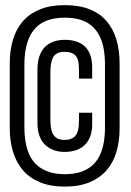

<svg xmlns="http://www.w3.org/2000/svg" viewBox="-20 -700 498 728"><path d="M225 7.5Q280.5 7.5 319.5 -8.8Q358.5 -25 384 -54.2Q409.5 -83.5 421.5 -124.2Q433.5 -165 433.5 -213.5V-459.5Q433.5 -508 421.8 -548.5Q410 -589 385 -618.8Q360 -648.5 320.5 -664.5Q281 -680.5 225 -680.5Q170.5 -680.5 131 -664.2Q91.5 -648 66.2 -618.8Q41 -589.5 29 -549Q17 -508.5 17 -459.5V-213.5Q17 -165 29.5 -124.2Q42 -83.5 67.2 -54.2Q92.5 -25 131.8 -8.8Q171 7.5 225 7.5ZM225 -39.5Q192 -39.5 166.8 -47.8Q141.5 -56 123.5 -71Q105.5 -86 94.2 -107.5Q83 -129 77.8 -156.8Q72.5 -184.5 72.5 -217.5V-455.5Q72.5 -488 77.8 -515.2Q83 -542.5 94 -564.2Q105 -586 122.8 -601.5Q140.5 -617 166.2 -625Q192 -633 225 -633Q259.5 -633 284.8 -625.2Q310 -617.5 327.8 -602Q345.5 -586.5 356.8 -564.8Q368 -543 373 -515.5Q378 -488 378 -455.5V-216Q378 -184.5 373 -157.2Q368 -130 357 -108.2Q346 -86.5 328.2 -71.2Q310.5 -56 285.2 -47.8Q260 -39.5 225 -39.5ZM225 -124Q248 -124 267.2 -130.2Q286.5 -136.5 300.2 -149.2Q314 -162 321.8 -182Q329.5 -202 329.5 -230V-272.5H279.5V-244.5Q279.5 -232.5 278.5 -221.2Q277.5 -210 274.2 -200.5Q271 -191 265 -184.2Q259 -177.5 249 -173.5Q239 -169.5 224.5 -169.5Q207 -169.5 196.5 -175.8Q186 -182 180.5 -192.2Q175 -202.5 173 -217Q171 -231.5 171 -247.5V-426Q171 -443 173.2 -457.2Q175.5 -471.5 181 -482Q186.5 -492.5 197 -498Q207.5 -503.5 225 -503.5Q239.5 -503.5 249.5 -500Q259.5 -496.5 265.5 -490.2Q271.5 -484 274.5 -475.2Q277.5 -466.5 278.5 -455.2Q279.5 -444 279.5 -431V-402H329.5V-442.5Q329.5 -472 322 -492.2Q314.5 -512.5 300.5 -525Q286.5 -537.5 267.8 -543.2Q249 -549 225 -549Q203 -549 184 -542.5Q165 -536 151.2 -522.8Q137.5 -509.5 129.8 -487.8Q122 -466 122 -436V-233.5Q122 -205 129.8 -184.5Q137.5 -164 151.2 -150.8Q165 -137.5 183.8 -130.8Q202.5 -124 225 -124Z"/></svg>

Font: Anybody Condensed
Style: Regular
Weight: 400
Width: 3
Designer: Tyler Finck
Foundry: Etcetera Type Company
Version: Version 1.113;gftools[0.9.25]